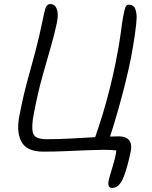

<svg xmlns="http://www.w3.org/2000/svg" viewBox="-20 -735 745 942"><path d="M531 187Q517 187 513.5 177.5Q510 168 512 157Q513 148 519 128Q525 108 532 84.5Q539 61 544 41Q546 32 548 22Q550 12 551 3Q525 0 488 0Q461 0 412 2Q363 4 305 6.5Q247 9 193 9Q109 9 83.5 -42.5Q58 -94 78 -181Q95 -269 115 -341Q135 -413 153.5 -482.5Q172 -552 188 -630Q195 -665 201.5 -690Q208 -715 227 -715Q249 -715 258.5 -691.5Q268 -668 259 -623Q247 -565 228 -500.5Q209 -436 187.5 -358.5Q166 -281 147 -183Q133 -115 141.5 -83.5Q150 -52 207 -52Q270 -52 330 -55.5Q390 -59 447 -62Q465 -113 484 -175.5Q503 -238 519.5 -304Q536 -370 548 -431Q565 -515 572.5 -573.5Q580 -632 585 -658Q590 -683 594.5 -697.5Q599 -712 612 -712Q637 -712 644.5 -689Q652 -666 650 -641Q649 -616 641.5 -564Q634 -512 623 -453Q612 -397 595.5 -330.5Q579 -264 559.5 -195Q540 -126 520 -65Q541 -66 560 -66Q590 -66 604.5 -55.5Q619 -45 622 -28.5Q625 -12 622 5Q615 39 606.5 71.5Q598 104 588 130Q566 187 531 187Z"/></svg>

Font: Shantell Sans Normal
Style: Italic
Weight: 300
Italic angle: -11.31°
Designer: Stephen Nixon, Anya Danilova, Shantell Martin
Foundry: Arrow Type
Version: Version 1.008;[a672d596b]